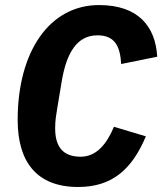

<svg xmlns="http://www.w3.org/2000/svg" viewBox="-20 -730 644 762"><path d="M290.1 12.1C425.1 12.1 503.9 -57.9 558.9 -188.9L432.2 -226.9C404.8 -160.9 364 -108 300.1 -108C226.9 -108 198.9 -150.9 198.9 -220.9C198.9 -252.8 203.1 -274.9 207 -299L225.1 -408C244 -519.9 285.2 -589.8 366.8 -589.8C438.9 -589.8 457 -541.9 460.9 -475.9L604 -505C596.9 -626.1 528.1 -709.9 372.9 -709.9C176.1 -709.9 50.1 -524.9 50.1 -253.9C50.1 -87 126.1 12.1 290.1 12.1Z"/></svg>

Font: Margiela Mono Italic Bold It
Style: Regular
Weight: 700
Designer: Mike Abbink, Paul van der Laan, Pieter van Rosmalen
Foundry: Bold Monday
Version: Version 2.003 2021